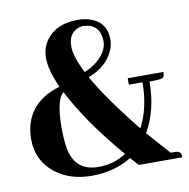

<svg xmlns="http://www.w3.org/2000/svg" viewBox="-71 -666 732 745"><g transform="rotate(-10 295.0 -293.5)"><path d="M240.2 -498Q240.2 -547.9 277.3 -563.5Q288.1 -568.4 301.8 -568.4Q365.2 -564.5 367.2 -498Q367.2 -453.1 318.4 -416Q298.8 -401.4 274.4 -391.6Q240.2 -459 240.2 -498ZM264.6 -19.5Q175.8 -19.5 156.2 -103.5Q148.4 -137.7 148.4 -197.3Q149.4 -304.7 179.7 -329.1Q245.1 -201.2 373 -51.8Q325.2 -19.5 264.6 -19.5ZM515.6 -311.5H514.6H517.6L547.9 -312.5Q570.3 -312.5 573.2 -324.2Q575.2 -331.1 575.2 -338.9H434.6V-313.5H488.3Q488.3 -213.9 449.2 -138.7Q338.9 -275.4 286.1 -369.1Q359.4 -396.5 385.7 -457Q394.5 -478.5 394.5 -498Q394.5 -568.4 329.1 -588.9Q307.6 -595.7 282.2 -595.7Q199.2 -595.7 159.2 -543Q135.7 -511.7 135.7 -468.8Q136.7 -421.9 168 -352.5Q51.8 -318.4 29.3 -216.8Q24.4 -195.3 24.4 -171.9Q24.4 -82 95.7 -30.3Q151.4 9.8 233.4 9.8Q324.2 8.8 389.6 -32.2L418.9 0H589.8Q589.8 -22.5 574.2 -24.4Q570.3 -25.4 565.4 -25.4H548.8Q521.5 -54.7 467.8 -116.2Q515.6 -200.2 515.6 -311.5Z"/></g></svg>

Font: Abhaya Libre ExtraBold
Style: Regular
Weight: 800
Designer: Pushpananda Ekanayake, Sol Matas, Pathum Egodawatta
Foundry: Mooniak
Version: Version 1.050 ; ttfautohint (v1.6)